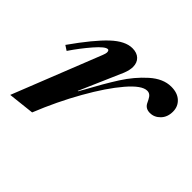

<svg xmlns="http://www.w3.org/2000/svg" viewBox="-118 -592 744 744"><g transform="rotate(45 254.0 -220.0)"><path d="M160 -351Q165 -364 165 -369Q165 -381 158 -381Q144 -381 111.5 -343.5Q79 -306 50 -263L30 -276Q95 -368 139.5 -409.5Q184 -451 223 -451Q248 -451 262 -437.5Q276 -424 276 -401Q276 -384 267 -361L190 -184H192L203 -203Q242 -275 274.5 -326Q307 -377 349 -414.5Q391 -452 435 -452Q469 -452 488.5 -434Q508 -416 508 -388Q508 -358 490 -339.5Q472 -321 448 -321Q425 -321 415 -339Q413 -343 407.5 -354Q402 -365 395.5 -370Q389 -375 380 -375Q351 -375 306 -322.5Q261 -270 212 -183.5Q163 -97 124 0L16 12Z"/></g></svg>

Font: Ibarra Real Nova
Style: Bold Italic
Weight: 700
Italic angle: -22°
Designer: Jose Maria Ribagorda & Octavio Pardo
Foundry: Octavio Pardo
Version: Version 1.014